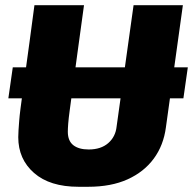

<svg xmlns="http://www.w3.org/2000/svg" viewBox="-20 -706 740 736"><path d="M29 -448H700L683 -329H12ZM281 10Q171 10 110.5 -43Q50 -96 50 -180Q50 -192 51 -207Q52 -222 53.5 -242Q55 -262 58.5 -289Q62 -316 67 -353Q72 -390 78.5 -438Q85 -486 93.5 -547.5Q102 -609 112 -686H302Q287 -577 276.5 -500Q266 -423 259 -370.5Q252 -318 247.5 -285Q243 -252 241.5 -232.5Q240 -213 240 -201Q240 -166 261 -149.5Q282 -133 320 -133Q367 -133 395 -157.5Q423 -182 427 -221L492 -686H681L616 -218Q607 -149 569.5 -98Q532 -47 469 -18.5Q406 10 318 10Z"/></svg>

Font: Chivo Medium ExtraBold
Style: Italic
Weight: 800
Italic angle: -8.05°
Version: Version 2.002